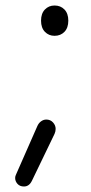

<svg xmlns="http://www.w3.org/2000/svg" viewBox="-20 -536 332 697"><path d="M67 141Q52 141 43.5 131.5Q35 122 35 110Q35 104 38 98L115 -77Q120 -89 129 -95.5Q138 -102 148 -102Q163 -102 172.5 -91.5Q182 -81 182 -68Q182 -59 178 -50L96 120Q86 141 67 141ZM178 -406Q157 -406 143 -420.5Q129 -435 129 -461Q129 -487 143 -501.5Q157 -516 178 -516Q200 -516 214 -501.5Q228 -487 228 -461Q228 -435 214 -420.5Q200 -406 178 -406Z"/></svg>

Font: National Park Light
Style: Regular
Weight: 300
Designer: Andrea Herstowski, Ben Hoepner
Version: Version 1.009